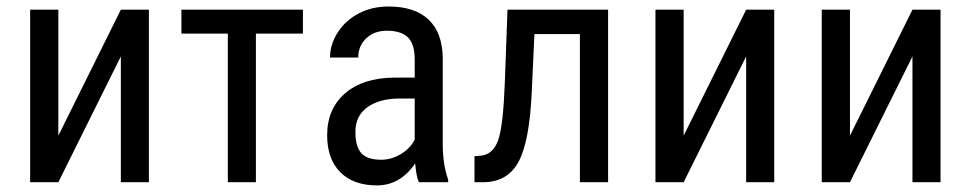

<svg xmlns="http://www.w3.org/2000/svg" viewBox="-20 -558 2974 588"><path d="M350.1 -528.3 158.7 -142.6V-528.3H72.3V0H158.7L350.1 -385.3V0H436V-528.3Z M907.7 -455.1V-528.3H535.6V-455.1H677.7V0H763.7V-455.1Z M1262.7 0H1352.5V-7.8C1341.8 -37.8 1336.3 -73.1 1335.9 -113.8V-380.4C1335.3 -431.8 1320.9 -470.9 1292.7 -497.8C1264.6 -524.7 1223.5 -538.1 1169.4 -538.1C1136.2 -538.1 1106.1 -531.1 1079.1 -517.1C1052.1 -503.1 1030.6 -483.8 1014.6 -459.2C998.7 -434.7 990.7 -408.9 990.7 -381.8H1077.1C1077.1 -405.6 1085.3 -425.2 1101.6 -440.7C1117.8 -456.1 1139 -463.9 1165 -463.9C1193.7 -463.9 1215 -457.2 1229 -443.8C1243 -430.5 1250 -408 1250 -376.5V-320.3H1186.5C1123 -319.7 1073.1 -303.5 1036.6 -272C1000.2 -240.4 981.9 -197.8 981.9 -144C981.9 -95.2 995.4 -57.4 1022.2 -30.5C1049.1 -3.7 1086.4 9.8 1134.3 9.8C1181.8 9.8 1220.9 -12.7 1251.5 -57.6C1253.7 -30.6 1257.5 -11.4 1262.7 0ZM1147.5 -68.8C1118.8 -68.8 1098.5 -75.6 1086.4 -89.1C1074.4 -102.6 1068.4 -124.3 1068.4 -154.3C1068.4 -186.2 1080.2 -211 1104 -228.8C1127.8 -246.5 1160.2 -255.7 1201.2 -256.3H1250V-130.4C1241.2 -112.8 1227.2 -98.1 1208 -86.4C1188.8 -74.7 1168.6 -68.8 1147.5 -68.8Z M1842.3 -528.3H1534.2L1525.9 -302.2C1522.6 -216.6 1516 -159.3 1506.1 -130.1C1496.2 -101 1479.2 -84.8 1455.1 -81.5L1433.1 -79.6V0H1461.9C1510.7 -0.7 1546.2 -21.7 1568.4 -63.2C1590.5 -104.7 1603.8 -175.1 1608.4 -274.4L1616.7 -453.6H1755.9V0H1842.3Z M2265.1 -528.3 2073.7 -142.6V-528.3H1987.3V0H2073.7L2265.1 -385.3V0H2351.1V-528.3Z M2774.4 -528.3 2583 -142.6V-528.3H2496.6V0H2583L2774.4 -385.3V0H2860.4V-528.3Z"/></svg>

Font: Roboto Condensed
Style: Regular
Weight: 400
Designer: Google
Version: Version 2.134; 2016